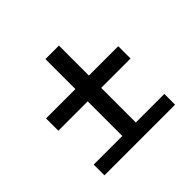

<svg xmlns="http://www.w3.org/2000/svg" viewBox="-142 -727 883 883"><g transform="rotate(-45 299.5 -285.0)"><path d="M69.3 0V-69.8H255.4V-294.9H64.5V-375H255.4V-569.8H343.3V-375H534.2V-294.9H343.3V-69.8H528.8V0Z"/></g></svg>

Font: UDEV Gothic 35
Style: Regular
Weight: 400
Version: v2.1.0; ttfautohint (v1.8.4.7-5d5b-dirty) -l 6 -r 45 -G 200 